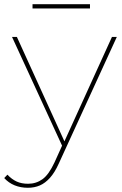

<svg xmlns="http://www.w3.org/2000/svg" viewBox="-51 -692 579 909"><path d="M81 197Q47 197 18.5 185.5Q-10 174 -31 151L-16 135Q5 157 28 167.5Q51 178 82 178Q120 178 150 156.5Q180 135 207 77L245 -7L250 -14L479 -517H502L227 83Q208 125 185.5 150Q163 175 137.5 186Q112 197 81 197ZM249 11 6 -517H29L258 -14ZM103 -652V-672H375V-652Z"/></svg>

Font: Montserrat Thin Thin
Style: Regular
Weight: 250
Version: Version 9.000